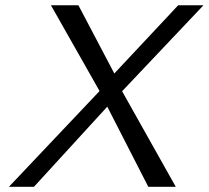

<svg xmlns="http://www.w3.org/2000/svg" viewBox="-20 -714 798 734"><path d="M14.2 0 359.9 -365.2V-367.2L174.8 -693.8H279.8L417 -433.1L661.1 -693.8H757.8L446.8 -365.2L651.9 0H546.9L390.1 -306.2L109.9 0Z"/></svg>

Font: CMU Sans Serif
Style: Oblique
Weight: 500
Italic angle: -12°
Version: Version 0.7.0